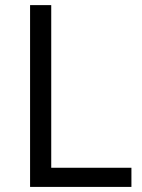

<svg xmlns="http://www.w3.org/2000/svg" viewBox="-20 -734 559 754"><path d="M98.1 0V-713.9H181.2V-75.2H496.1V0Z"/></svg>

Font: f0_58959 
Style: Regular
Weight: 400
Foundry: Ascender Corporation
Version: Version 1.10